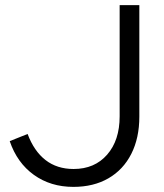

<svg xmlns="http://www.w3.org/2000/svg" viewBox="-20 -720 640 751"><path d="M267 11Q178 11 112.5 -36Q47 -83 18 -168L88 -196Q113 -129 158 -94Q203 -59 268 -59Q350 -59 399 -115Q448 -171 448 -265V-700H525V-264Q525 -180 493.5 -118Q462 -56 404 -22.5Q346 11 267 11Z"/></svg>

Font: Red Hat Text
Style: Regular
Weight: 400
Designer: Pentagram, MCKL
Foundry: MCKL
Version: Version 1.030